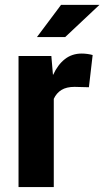

<svg xmlns="http://www.w3.org/2000/svg" viewBox="-20 -754 421 774"><path d="M338.4 -402.3 280.3 -403.8Q248 -403.8 227.8 -391.4Q207.5 -378.9 196.8 -355.5V0H54.7V-528.3H187L193.4 -453.1L194.3 -452.6Q212.9 -493.2 241.5 -515.6Q270 -538.1 309.6 -538.1Q321.3 -538.1 333 -536.4Q344.7 -534.7 353.5 -532.2ZM226.1 -734.4H380.9L242.7 -604.5H128.9Z"/></svg>

Font: Roboto Web
Style: Bold
Weight: 700
Designer: Google
Version: Version 1.200310; 2013